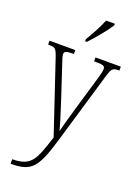

<svg xmlns="http://www.w3.org/2000/svg" viewBox="-184 -841 830 1154"><g transform="rotate(20 231.5 -263.5)"><path d="M209 -619V-606H220C261 -649 320 -721 341 -756V-766H285C268 -721 239 -671 209 -619ZM40 210V239H43C170 239 205 201 261 12L394 -438C413 -504 419 -511 459 -511H463V-536H301V-511H320C364 -511 371 -503 371 -486C371 -471 364 -447 356 -419L290 -195C273 -134 258 -84 249 -46C240 -84 218 -151 195 -223L132 -414C119 -452 111 -475 111 -487C111 -505 120 -511 163 -511H172V-536H7V-511H9C54 -511 58 -506 76 -454L229 2C180 156 162 210 40 210Z"/></g></svg>

Font: Noto Serif Hebrew Condensed ExtraLight
Style: Regular
Weight: 200
Width: 3
Designer: Monotype Design Team
Foundry: Monotype Imaging Inc.
Version: Version 2.004